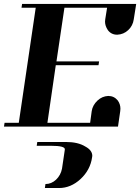

<svg xmlns="http://www.w3.org/2000/svg" viewBox="-20 -635 703 963"><path d="M0 0 2.9 -19H74.2L159.2 -596.2H87.9L90.8 -615.2H663.1L650.9 -538.1Q646.5 -505.9 623 -483.9Q600.1 -462.4 567.9 -460.9Q538.1 -460.9 521 -483.9Q506.8 -504.9 506.8 -526.9Q506.8 -528.3 507.3 -532.2Q507.8 -536.1 507.8 -538.1L517.1 -596.2H303.2L263.2 -327.1H477.1L474.1 -308.1H259.8L217.8 -19H432.1L439.9 -77.1Q444.3 -107.4 469.2 -130.9Q492.2 -152.3 522.9 -153.8Q552.2 -153.8 570.8 -130.9Q584 -112.3 584 -89.8Q584 -81.1 583 -77.1L571.8 0ZM164.1 96.2 167 77.1H310.1Q371.6 77.1 408.2 100.1Q442.9 118.7 442.9 147Q442.9 147.9 442.4 150.4Q441.9 152.8 441.9 153.8Q433.1 217.3 383.8 263.2Q335 308.1 275.9 308.1H205.1L208 288.1Q237.8 288.1 261.2 266.1Q284.7 243.7 291 210.9L305.2 115.2Q308.1 96.2 235.8 96.2Z"/></svg>

Font: Hjet
Style: Italic
Weight: 400
Designer: T. Christopher White
Version: Version 1.2